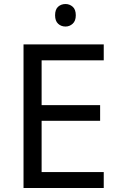

<svg xmlns="http://www.w3.org/2000/svg" viewBox="-20 -935 596 955"><path d="M496 0H97V-714H496V-635H187V-412H478V-334H187V-79H496ZM306 -915Q326 -915 341.5 -901.5Q357 -888 357 -859Q357 -831 341.5 -817Q326 -803 306 -803Q284 -803 269 -817Q254 -831 254 -859Q254 -888 269 -901.5Q284 -915 306 -915Z"/></svg>

Font: Noto Sans Samaritan
Style: Regular
Weight: 400
Designer: Monotype Design Team
Foundry: Monotype Imaging Inc.
Version: Version 2.001; ttfautohint (v1.8.4.7-5d5b)